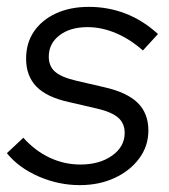

<svg xmlns="http://www.w3.org/2000/svg" viewBox="-33 -529 491 559"><path d="M199 10Q138 10 80 -15Q22 -40 -13 -83L35 -128Q69 -90 111.5 -70Q154 -50 201 -50Q257 -50 293.5 -76Q330 -102 330 -142Q330 -170 311 -186.5Q292 -203 249 -213L167 -232Q103 -246 73 -277Q43 -308 43 -358Q43 -404 66 -437.5Q89 -471 130 -490Q171 -509 226 -509Q282 -509 332.5 -489.5Q383 -470 427 -430L383 -382Q346 -415 304.5 -432.5Q263 -450 222 -450Q171 -450 140 -426Q109 -402 109 -364Q109 -336 127.5 -320Q146 -304 189 -294L271 -275Q337 -260 368 -229.5Q399 -199 399 -149Q399 -104 372.5 -68Q346 -32 301 -11Q256 10 199 10Z"/></svg>

Font: Red Hat Display VF
Style: Italic
Weight: 300
Italic angle: -12°
Designer: Pentagram, MCKL
Foundry: Pentagram, MCKL
Version: Version 1.023